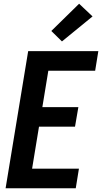

<svg xmlns="http://www.w3.org/2000/svg" viewBox="-20 -1009 547 1029"><path d="M10 0 131 -735H507L490 -630H239L207 -435H400L382 -330H189L152 -105H403L386 0ZM312 -787 255 -843 404 -989 476 -921Z"/></svg>

Font: Iosevka Term Curly XBd Obl
Style: Regular
Weight: 800
Italic angle: -9°
Designer: Belleve Invis
Foundry: Belleve Invis
Version: Version 32.3.0